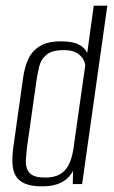

<svg xmlns="http://www.w3.org/2000/svg" viewBox="-20 -650 402 678"><path d="M128 8Q90 8 67.5 -2Q45 -12 35 -30Q25 -48 24 -73.5Q23 -99 27 -130L62 -378Q67 -413 80 -441.5Q93 -470 120.5 -487Q148 -504 196 -504Q237 -504 258.5 -492.5Q280 -481 288 -463L311 -630H359L270 0H237L238 -47Q231 -33 218 -20.5Q205 -8 183 0Q161 8 128 8ZM140 -23Q172 -23 191.5 -34.5Q211 -46 221 -65Q231 -84 236 -107Q241 -130 243 -151Q253 -218 262 -285Q271 -352 281 -419Q280 -430 273 -442Q266 -454 250.5 -463.5Q235 -473 205 -473Q164 -473 144.5 -457Q125 -441 119 -417Q113 -393 109 -367L75 -127Q73 -108 71.5 -89Q70 -70 75 -55Q80 -40 94.5 -31.5Q109 -23 140 -23Z"/></svg>

Font: Alumni Sans Light
Style: Italic
Weight: 300
Italic angle: -8°
Version: Version 1.016